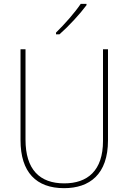

<svg xmlns="http://www.w3.org/2000/svg" viewBox="-20 -971 669 1001"><path d="M431 -944V-951H401C370 -905 317 -845 272 -801V-792H290C338 -834 397 -898 431 -944ZM543 -239V-714H517V-236C517 -81 436 -15 315 -15C187 -15 113 -87 113 -243V-714H87V-240C87 -73 169 10 314 10C447 10 543 -62 543 -239Z"/></svg>

Font: Noto Sans Lao SemiCondensed Thin
Style: Regular
Weight: 100
Width: 4
Designer: Monotype Design Team
Foundry: Monotype Imaging Inc.
Version: Version 2.003